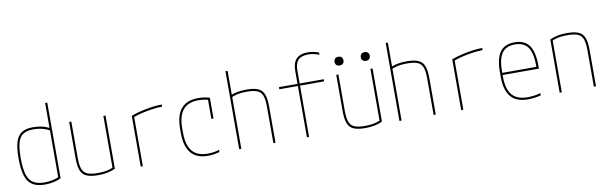

<svg xmlns="http://www.w3.org/2000/svg" viewBox="-49 -1265 5598 1770"><g transform="rotate(-10 2750.0 -380.0)"><path d="M261 10Q188 10 144.5 -17.5Q101 -45 81.5 -106.5Q62 -168 62 -270Q62 -366 79.5 -423Q97 -480 136.5 -505Q176 -530 243 -530Q289 -530 330 -520Q371 -510 403 -490L393 -473Q363 -491 325 -500.5Q287 -510 243 -510Q183 -510 147.5 -488Q112 -466 97 -413.5Q82 -361 82 -270Q82 -173 99 -116Q116 -59 155.5 -34.5Q195 -10 261 -10Q301 -10 337.5 -18Q374 -26 403 -40L392 -22V-730H412V-22Q384 -8 345.5 1Q307 10 261 10Z M758 10Q690 10 651 -7Q612 -24 596 -65.5Q580 -107 580 -180V-520H600V-180Q600 -113 613.5 -76Q627 -39 661.5 -24.5Q696 -10 758 -10Q790 -10 816.5 -13Q843 -16 866.5 -23Q890 -30 911 -40L900 -26V-520H920V-22Q886 -6 846.5 2Q807 10 758 10Z M1158 -475Q1203 -492 1254 -504Q1305 -516 1355.5 -523Q1406 -530 1448 -530V-510Q1409 -510 1361.5 -503.5Q1314 -497 1265 -486Q1216 -475 1172 -459L1178 -470V0H1158Z M1787 10Q1576 10 1576 -240V-280Q1576 -530 1788 -530Q1848 -530 1896 -514V-320H1876V-508L1881 -498Q1861 -503 1836.5 -506.5Q1812 -510 1788 -510Q1691 -510 1643.5 -453.5Q1596 -397 1596 -280V-240Q1596 -162 1617 -111Q1638 -60 1680.5 -35Q1723 -10 1787 -10Q1815 -10 1843 -14Q1871 -18 1896 -27V-6Q1871 1 1843.5 5.5Q1816 10 1787 10Z M2400 -340Q2400 -408 2386.5 -444.5Q2373 -481 2339 -495.5Q2305 -510 2242 -510Q2211 -510 2184 -507Q2157 -504 2134 -497.5Q2111 -491 2089 -480L2091 -503Q2123 -517 2160 -523.5Q2197 -530 2242 -530Q2310 -530 2349 -513Q2388 -496 2404 -454.5Q2420 -413 2420 -340V0H2400ZM2080 0V-730H2100V0Z M2714 0V-480H2540V-500H2714V-620Q2714 -697 2749.5 -733.5Q2785 -770 2858 -770Q2882 -770 2905.5 -765.5Q2929 -761 2960 -750V-729Q2932 -740 2908 -745Q2884 -750 2858 -750Q2793 -750 2763.5 -719Q2734 -688 2734 -620V-500H2960V-480H2734V0Z M3258 10Q3190 10 3151 -7Q3112 -24 3096 -65.5Q3080 -107 3080 -180V-520H3100V-180Q3100 -113 3113.5 -76Q3127 -39 3161.5 -24.5Q3196 -10 3258 -10Q3290 -10 3316.5 -13Q3343 -16 3366.5 -23Q3390 -30 3411 -40L3400 -26V-520H3420V-22Q3386 -6 3346.5 2Q3307 10 3258 10ZM3127 -599Q3108 -599 3096.5 -610Q3085 -621 3085 -640Q3085 -659 3096.5 -670Q3108 -681 3127 -681Q3146 -681 3157.5 -670Q3169 -659 3169 -640Q3169 -621 3157.5 -610Q3146 -599 3127 -599ZM3373 -599Q3354 -599 3342.5 -610Q3331 -621 3331 -640Q3331 -659 3342.5 -670Q3354 -681 3373 -681Q3392 -681 3403.5 -670Q3415 -659 3415 -640Q3415 -621 3403.5 -610Q3392 -599 3373 -599Z M3900 -340Q3900 -408 3886.5 -444.5Q3873 -481 3839 -495.5Q3805 -510 3742 -510Q3711 -510 3684 -507Q3657 -504 3634 -497.5Q3611 -491 3589 -480L3591 -503Q3623 -517 3660 -523.5Q3697 -530 3742 -530Q3810 -530 3849 -513Q3888 -496 3904 -454.5Q3920 -413 3920 -340V0H3900ZM3580 0V-730H3600V0Z M4158 -475Q4203 -492 4254 -504Q4305 -516 4355.5 -523Q4406 -530 4448 -530V-510Q4409 -510 4361.5 -503.5Q4314 -497 4265 -486Q4216 -475 4172 -459L4178 -470V0H4158Z M4783 10Q4675 10 4622.5 -51.5Q4570 -113 4570 -240V-280Q4570 -409 4613.5 -469.5Q4657 -530 4750 -530Q4843 -530 4886.5 -469.5Q4930 -409 4930 -280V-252H4580V-272H4920L4910 -262V-280Q4910 -402 4871.5 -456Q4833 -510 4750 -510Q4667 -510 4628.5 -456Q4590 -402 4590 -280V-240Q4590 -161 4610.5 -110Q4631 -59 4674 -34.5Q4717 -10 4783 -10Q4813 -10 4845 -14.5Q4877 -19 4904 -27V-6Q4876 1 4844 5.5Q4812 10 4783 10Z M5080 -498Q5115 -515 5154 -522.5Q5193 -530 5242 -530Q5310 -530 5349 -513Q5388 -496 5404 -454.5Q5420 -413 5420 -340V0H5400V-340Q5400 -408 5386.5 -444.5Q5373 -481 5339 -495.5Q5305 -510 5242 -510Q5211 -510 5184 -507Q5157 -504 5134 -497.5Q5111 -491 5089 -480L5100 -494V0H5080Z"/></g></svg>

Font: M PLUS Code Latin Thin
Style: Regular
Weight: 250
Designer: Coji Morishita
Foundry: UNDERFOREST DESIGN
Version: Version 1.002; ttfautohint (v1.8.3)